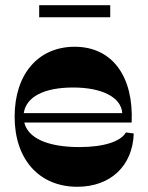

<svg xmlns="http://www.w3.org/2000/svg" viewBox="-20 -707 568 735"><path d="M276 8C403 8 488 -72 492 -196L462 -200C442 -165 377 -144 284 -144C163 -144 87 -178 73 -238H484C492 -414 410 -528 266 -528C126 -528 36 -423 36 -260C36 -97 130 8 276 8ZM71 -274C80 -336 148 -372 260 -372C372 -372 444 -334 448 -274ZM130 -641H402V-687H130Z"/></svg>

Font: Ribes
Style: Bold
Weight: 900
Designer: Luigi Gorlero
Foundry: Collletttivo
Version: Version 2.100;Glyphs 3.1.2 (3151)